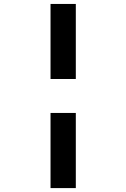

<svg xmlns="http://www.w3.org/2000/svg" viewBox="-20 -730 640 972"><path d="M235.8 -330.1V-710H363.8V-330.1ZM235.8 222.2V-158.2H363.8V222.2Z"/></svg>

Font: Cousine
Style: Bold Italic
Weight: 700
Italic angle: -12°
Monospace: yes
Designer: Steve Matteson
Foundry: Ascender Corporation
Version: Version 1.20